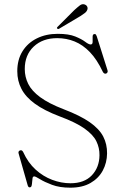

<svg xmlns="http://www.w3.org/2000/svg" viewBox="-20 -874 592 911"><path d="M313.5 16.5Q263 16.5 227 3Q191 -10.5 169.8 -23.8Q148.5 -37 142.5 -37Q136 -37 134.5 -29.2Q133 -21.5 132.5 -11Q132 -0.5 130 7.2Q128 15 120.5 15Q117 15 114.8 12.2Q112.5 9.5 111 4L68.5 -145Q66.5 -151 68.5 -155Q70.5 -159 75.5 -160.5Q80.5 -162 84 -159.8Q87.5 -157.5 90 -152.5Q113 -102 148.8 -69.5Q184.5 -37 227.5 -20.8Q270.5 -4.5 314.5 -4.5Q380 -4.5 415.8 -42.2Q451.5 -80 452 -137.5Q452.5 -172.5 437.2 -203.8Q422 -235 380.8 -264.2Q339.5 -293.5 262.5 -322Q190 -349.5 146 -381.5Q102 -413.5 82 -451.8Q62 -490 62 -536Q62 -591 86.8 -630.8Q111.5 -670.5 155 -692Q198.5 -713.5 254 -713.5Q306 -713.5 336.8 -701Q367.5 -688.5 384.2 -675.8Q401 -663 410 -663Q419.5 -663 419.5 -675.2Q419.5 -687.5 419.5 -700Q419.5 -712.5 429 -712.5Q433 -712.5 435 -710Q437 -707.5 439 -702L490 -541Q492 -535.5 490 -531Q488 -526.5 483.5 -525Q479 -523.5 475 -525.5Q471 -527.5 468 -533Q440 -592 406.5 -626.8Q373 -661.5 334.2 -677.2Q295.5 -693 251.5 -693Q182.5 -693 140 -653Q97.5 -613 97.5 -546.5Q97.5 -509 114 -475.8Q130.5 -442.5 170.8 -412.8Q211 -383 282.5 -355.5Q361 -325.5 406 -294Q451 -262.5 469.8 -226.2Q488.5 -190 488 -146Q487.5 -102 467.8 -65Q448 -28 409.5 -5.8Q371 16.5 313.5 16.5ZM332.5 -826Q348.5 -840.5 359 -848.5Q369.5 -856.5 381 -853Q390 -850 393.5 -843Q397 -836 394.5 -828.5Q391.5 -819 382.2 -812Q373 -805 360.5 -797L261 -738Q259.5 -736.5 256.5 -736.5Q253.5 -736.5 251.5 -738.5Q249 -741 250.8 -743.8Q252.5 -746.5 254.5 -748Z"/></svg>

Font: Fraunces Thin
Style: Regular
Weight: 250
Version: Version 1.000;[b76b70a41]